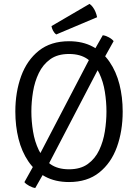

<svg xmlns="http://www.w3.org/2000/svg" viewBox="-20 -902 693 964"><path d="M440.5 -627.5 496 -725Q510 -723.5 526.2 -714.8Q542.5 -706 550.5 -695.5L485 -578L212.5 -55.5L157 42Q143 40 126.8 31.2Q110.5 22.5 102.5 12.5L168 -105ZM137.5 -342Q137.5 -293.5 145.8 -242.5Q154 -191.5 174.8 -148.2Q195.5 -105 232.2 -78.5Q269 -52 326.5 -52Q384 -52 420.8 -78.5Q457.5 -105 478 -148.2Q498.5 -191.5 506.5 -242.5Q514.5 -293.5 514.5 -342Q514.5 -390.5 506.5 -441.2Q498.5 -492 478 -535Q457.5 -578 420.8 -604.5Q384 -631 326.5 -631Q269 -631 232.2 -604.5Q195.5 -578 174.8 -535Q154 -492 145.8 -441.2Q137.5 -390.5 137.5 -342ZM57 -342Q57 -439.5 86.2 -519.8Q115.5 -600 175.2 -647.5Q235 -695 326.5 -695Q395.5 -695 446.2 -667.5Q497 -640 530.2 -591.2Q563.5 -542.5 579.8 -478.5Q596 -414.5 596 -342Q596 -244 567 -163.8Q538 -83.5 478.2 -35.8Q418.5 12 326.5 12Q257.5 12 206.5 -15.5Q155.5 -43 122.2 -92Q89 -141 73 -205Q57 -269 57 -342ZM429.5 -882.5Q438.5 -876.5 446.2 -866Q454 -855.5 459.5 -842.2Q465 -829 467.5 -815.5L262.5 -729Q252.5 -736 246.2 -748.2Q240 -760.5 238.5 -771Z"/></svg>

Font: Signika
Style: Regular
Weight: 300
Designer: Anna Giedry
Foundry: Anna Giedry
Version: Version 2.000